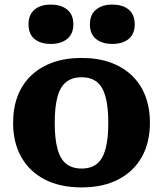

<svg xmlns="http://www.w3.org/2000/svg" viewBox="-20 -803 709 835"><path d="M632 -269Q632 -183 596.5 -120Q561 -57 494.5 -22.5Q428 12 335 12Q241 12 174.5 -22.5Q108 -57 72.5 -120Q37 -183 37 -269Q37 -334 57 -386Q77 -438 116 -475Q155 -512 210 -531.5Q265 -551 335 -551Q405 -551 459.5 -531.5Q514 -512 553 -475Q592 -438 612 -386Q632 -334 632 -269ZM218 -269Q218 -200 230 -155.5Q242 -111 268 -90.5Q294 -70 335 -70Q376 -70 401.5 -90.5Q427 -111 439 -155.5Q451 -200 451 -269Q451 -338 439 -382Q427 -426 401.5 -446.5Q376 -467 335 -467Q294 -467 268 -446.5Q242 -426 230 -382Q218 -338 218 -269ZM299 -697Q299 -656 272.5 -634Q246 -612 201 -612Q156 -612 130 -633.5Q104 -655 104 -697Q104 -739 130 -761Q156 -783 201 -783Q246 -783 272.5 -761Q299 -739 299 -697ZM566 -697Q566 -656 540 -634Q514 -612 468 -612Q424 -612 397.5 -633.5Q371 -655 371 -697Q371 -739 397.5 -761Q424 -783 468 -783Q514 -783 540 -761Q566 -739 566 -697Z"/></svg>

Font: Roboto Serif 20pt
Style: Bold
Weight: 700
Version: Version 1.008